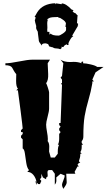

<svg xmlns="http://www.w3.org/2000/svg" viewBox="-20 -1111 678 1199"><path d="M203.6 -950.2 197.3 -985.8Q201.7 -990.2 201.7 -1002V-1004.9H195.8Q198.7 -1008.3 203.9 -1019Q209 -1029.8 211.9 -1033.2Q245.6 -1088.4 326.2 -1090.8L323.7 -1084L331.5 -1089.8L362.3 -1085H366.7L364.7 -1089.8Q391.6 -1089.8 427.7 -1050.8L428.7 -1051.8L438.5 -1045.9Q438.5 -1040.5 433.1 -1040.5Q434.6 -1037.1 441.4 -1032.7Q448.2 -1028.3 451.7 -1028.3L467.3 -1010.7H463.9Q463.9 -1008.8 460.9 -967.3L468.3 -961.4L464.8 -952.1H468.3Q431.2 -888.7 430.2 -887.7H433.1Q434.1 -887.7 438 -883.8Q430.2 -883.8 418.7 -864.3Q407.2 -844.7 407.2 -839.6Q407.2 -834.5 407.7 -830.1H401.9Q395.5 -830.1 394.5 -836.4Q391.1 -829.1 382.8 -829.1V-823.7H379.4Q377.9 -816.9 373.5 -816.9Q369.1 -816.9 364.7 -820.3V-810.5L356.4 -803.7Q344.2 -808.6 332 -808.6Q319.8 -808.6 314 -812.7Q308.1 -816.9 306.6 -816.9L305.7 -815.4Q299.8 -818.4 294.2 -819.1Q288.6 -819.8 286.6 -822.5Q284.7 -825.2 280.8 -835.4Q277.8 -835.9 274.9 -837.4Q269 -840.3 262.2 -840.3Q241.2 -840.3 238.8 -826.2Q237.3 -833.5 229.5 -842.5Q221.7 -851.6 221.7 -864.3L216.3 -906.2V-912.1Q205.6 -929.2 205.6 -937.7Q205.6 -946.3 206.1 -947.3L202.6 -970.7ZM274.9 -965.8 275.9 -937.5Q275.9 -928.7 274.9 -924.8L275.9 -912.1H288.6V-895L297.4 -901.4Q305.2 -888.7 345.2 -888.7Q354 -888.7 373.3 -902.1Q392.6 -915.5 392.6 -924.8V-942.4H385.7Q386.7 -942.4 388.7 -943.8Q390.6 -945.3 390.6 -946.3L389.2 -948.2Q391.6 -960.4 391.6 -963.9Q391.6 -967.3 389.4 -971.2Q387.2 -975.1 384.5 -978.3Q381.8 -981.4 376.7 -985.1Q371.6 -988.8 368.7 -990.7Q356.9 -998.5 354 -1000L345.2 -999V-1004.9Q301.3 -1004.9 288.6 -999Q275.9 -993.2 275.9 -988.8Q275.9 -984.4 278.3 -983.4Q274.9 -979 274.9 -965.8ZM238.3 18.6 229.5 38.6H218.8Q209 27.8 208.5 26.9Q204.1 0.5 188.5 -18.6Q172.9 -37.6 150.4 -37.6L161.1 -48.8Q148.9 -62 144 -93.8Q139.2 -125.5 135.5 -152.3Q131.8 -179.2 121.6 -184.1V-240.7L111.3 -251.5V-263.2L121.6 -274.4V-286.1H111.3V-297.9L121.6 -308.6Q121.6 -317.4 108.9 -417.2Q96.2 -517.1 91.8 -546.9H81.5L91.8 -557.6Q80.6 -569.3 80.6 -605Q80.6 -640.6 81.5 -647.9Q73.2 -657.2 66.2 -669.7Q59.1 -682.1 55.7 -688.5Q46.4 -703.6 13.7 -703.6V-715.8Q42.5 -715.8 98.6 -727.1Q154.8 -738.3 180.2 -738.3H292L277.8 -715.8L280.8 -648.9Q282.7 -609.9 268.1 -591.3Q271.5 -586.9 279.1 -563.2Q286.6 -539.6 286.6 -534.2V-433.6Q286.6 -416 277.3 -382.1Q268.1 -348.1 268.1 -332.5Q268.1 -316.9 273.4 -288.1Q278.8 -259.3 278.8 -242.7L277.8 -229.5Q287.6 -217.8 287.6 -194.8L286.6 -164.6L296.9 -127.4H322.3L340.8 -150.9V-162.1Q340.8 -195.3 349.6 -207H340.8Q349.6 -219.7 349.6 -245.6V-274.4L358.4 -286.1L349.6 -297.9V-308.6L358.4 -320.3L349.6 -330.1V-342.8H358.4L367.2 -580.1L360.8 -591.3H367.2V-613.8L358.4 -626L367.2 -636.7L375.5 -715.8L358.4 -738.3Q380.4 -723.6 418 -723.6L439.9 -724.6Q467.8 -724.6 490.2 -715.8Q487.8 -717.8 487.8 -720.7Q487.8 -726.6 499 -726.6V-715.8Q515.1 -715.8 546.1 -708.7Q577.1 -701.7 586.9 -692.9H626.5L576.7 -659.2L556.6 -613.8L566.9 -602.5H556.6V-591.3Q547.9 -539.1 532.2 -486.1Q516.6 -433.1 508.5 -385.5Q500.5 -337.9 500.5 -258.3Q500.5 -240.2 490.2 -229.5V-218.3L499 -207H490.2V-192.4Q490.2 -172.9 481.4 -161.1L490.2 -150.9H481.4V-144.5Q481.4 -128.4 472.7 -104.5L481.4 -93.8H472.7L463.9 -82L472.7 -71.3H463.9L445.8 -37.6L450.7 -25.9H393.6L396.5 24.9Q397.5 36.1 387.5 50.5Q377.4 64.9 375.5 68.4Q367.2 51.8 367.2 43.5Q367.2 35.2 375.7 15.1Q384.3 -4.9 384.3 -15.1L358.4 -25.9L331.5 -2.9L332 17.1Q332 30.8 322.3 42V-25.9L305.7 -48.8H286.6Q276.4 -48.8 276.4 -33.7L277.8 -16.1Q277.8 -2.9 268.1 -2.9V8.8L248 -2.9L238.3 -25.9V-2.9L229.5 8.8ZM209.5 42Q202.6 39.6 202.6 17.6Q203.1 19.5 208.5 26.9Q209.5 31.7 209.5 42Z"/></svg>

Font: Butcherman
Style: Regular
Weight: 400
Version: Version 001.004